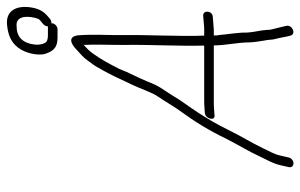

<svg xmlns="http://www.w3.org/2000/svg" viewBox="-178 -696 874 559"><g transform="rotate(-90 259.5 -416.0)"><path d="M461.8 -805C491 -809 493.9 -779.4 488.1 -754C487 -749.3 485.7 -745 484.1 -741C477.5 -731.9 462.6 -727.3 462.8 -714H435.8C431.2 -714 426.7 -714.7 422.3 -716C411.7 -718.8 408.1 -739.4 409.8 -753C413.9 -786.7 431.2 -805 461.8 -805ZM471.6 -700C471.8 -700.7 471.7 -702 471.5 -704C476 -703.3 480.4 -704.7 484.5 -708C499.3 -720.1 510.7 -730.7 516.1 -754C526.3 -798.4 513.1 -837.5 467.3 -833C437.7 -830.1 416.9 -821.6 400.9 -801C384.6 -780 377.4 -745.1 382.1 -724C388.9 -702.5 397.6 -686 429.4 -686H454.4C461.5 -686 469.9 -692.6 471.6 -700ZM63.8 1C71.7 1 79.2 -5.1 81 -13L86.5 -37C91.4 -58 98 -66.1 108.5 -89C125.5 -124.2 140.4 -146.6 159.9 -186C179 -224.9 192.3 -246.8 212.8 -278.5C230.5 -305.9 246.5 -325.4 262.5 -353C279.8 -380.9 288.5 -388.3 301.7 -423C315.7 -457.6 326.5 -473.9 338.8 -506C353.8 -535.7 367.6 -561.1 385.1 -585C392.6 -595.3 399.7 -601.4 408.8 -610C410.7 -569.1 408.3 -530.3 408.7 -488C409.9 -421.2 404.7 -324.9 406.8 -259H245.8C239.1 -259 231.4 -258.7 222.6 -258L209.3 -257C192.1 -253.7 186.8 -225.5 204.9 -229L218.1 -230C226.3 -230.7 233.3 -231 239.3 -231H407.3C407.5 -193.6 416.1 -163.7 416.1 -126C417 -109.8 419.4 -97.5 421.4 -84C424.5 -72.3 422.9 -61.3 426.5 -50C430 -37.2 430.1 -31.8 433.2 -18L435.8 -8C439.8 9.2 467.1 -1.6 464.4 -19L461.9 -30C460.3 -37.3 458.9 -43 457.8 -47C456.2 -55.2 451.7 -66.2 452.5 -76C451.1 -97 446.4 -110.6 444.7 -133C445.2 -161.1 439.7 -188.3 437.6 -215C436.4 -218.3 436 -223.7 436.3 -231H453.3C462.8 -231.7 471.3 -232.3 478.8 -233L490 -234C508.3 -234 511.3 -262 494.5 -262L482.3 -261C475.4 -260.3 467.6 -259.7 458.8 -259H435.8C432.9 -328.5 438.6 -426.4 437.3 -495C436.9 -538 439.9 -579.5 437.1 -620C435.6 -657.7 413 -649.1 393.2 -629C382.7 -619.1 372 -611.1 363.1 -598L351.4 -582C347.5 -576.7 343.7 -570.3 340 -563C321.8 -533 307 -498 291.6 -466C284.6 -452.5 268.6 -406.9 259.2 -395C246.5 -376.6 229.6 -346.9 215.7 -328C184.5 -285.2 159.9 -245.6 134.6 -193C114.8 -154.4 99.2 -130.5 82.9 -95C72 -71.8 63.8 -59.8 58.5 -37L53 -13C51.2 -5.1 55.8 1 63.8 1Z"/></g></svg>

Font: HoneyBee
Style: XLitIt
Weight: 200
Foundry: Cannot Into Space Fonts
Version: Version 0.89